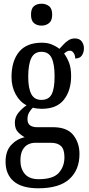

<svg xmlns="http://www.w3.org/2000/svg" viewBox="-20 -777 478 1034"><path d="M186 237Q98 237 54 199.5Q10 162 10 94Q10 36 40.5 3.5Q71 -29 113 -38Q94 -48 77 -65.5Q60 -83 60 -116Q60 -146 78.5 -169Q97 -192 123 -210Q87 -228 64.5 -269Q42 -310 42 -362Q42 -448 82.5 -497.5Q123 -547 205 -547Q236 -547 259 -537.5Q282 -528 300 -514Q309 -523 321 -536.5Q333 -550 348.5 -560Q364 -570 383 -570Q408 -570 420 -554Q432 -538 432 -517Q432 -495 421 -478.5Q410 -462 385 -462Q385 -480 376.5 -492Q368 -504 357 -504Q347 -504 339.5 -499.5Q332 -495 325 -489Q340 -469 351.5 -440.5Q363 -412 363 -367Q363 -290 324.5 -240.5Q286 -191 205 -191Q196 -191 181 -192.5Q166 -194 157 -197Q147 -188 137.5 -172.5Q128 -157 128 -135Q128 -112 142 -102Q156 -92 179 -92H265Q341 -92 374.5 -50Q408 -8 408 52Q408 138 353.5 187.5Q299 237 186 237ZM203 -239Q243 -239 258.5 -270Q274 -301 274 -365Q274 -432 258 -465Q242 -498 203 -498Q165 -498 148.5 -464Q132 -430 132 -364Q132 -302 148.5 -270.5Q165 -239 203 -239ZM188 188Q266 188 296.5 154Q327 120 327 70Q327 27 308.5 9.5Q290 -8 254 -8H169Q150 -8 132 0.5Q114 9 102 30Q90 51 90 88Q90 132 114 160Q138 188 188 188ZM204 -639Q179 -639 163 -652.5Q147 -666 147 -698Q147 -731 163 -744Q179 -757 204 -757Q227 -757 244 -744Q261 -731 261 -698Q261 -666 244 -652.5Q227 -639 204 -639Z"/></svg>

Font: Noto Serif Thai ExtraCondensed Medium
Style: Regular
Weight: 500
Width: 2
Designer: Monotype Design Team
Foundry: Monotype Imaging Inc.
Version: Version 2.002; ttfautohint (v1.8.4.7-5d5b)